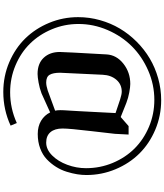

<svg xmlns="http://www.w3.org/2000/svg" viewBox="63 -896 998 1165"><g transform="rotate(90 562.5 -313.0)"><path d="M309.6 -459.5Q313 -520.5 366 -562.3Q418.9 -604 488.8 -604Q506.8 -604 540.3 -597.9Q573.7 -591.8 604 -580.1L689.5 -545.9L744.6 -593.8H795.9L791.5 -510.3Q791 -501 775.1 -367.9Q759.3 -234.9 759.3 -192.9Q759.3 -146 781.2 -119.9Q803.2 -93.8 844.7 -93.8Q886.2 -93.8 922.4 -129.6Q958.5 -165.5 979.2 -221.2Q1000 -276.9 1000 -335.4Q1000 -420.9 968 -497.6Q936 -574.2 880.9 -629.6Q825.7 -685.1 748.8 -717.5Q671.9 -750 585.4 -750Q493.2 -750 408 -712.9Q322.8 -675.8 260.7 -613.8Q198.7 -551.8 161.9 -466.6Q125 -381.3 125 -289.6Q125 -205.1 157 -128.4Q189 -51.8 243.7 3.9Q298.3 59.6 375.7 92.3Q453.1 125 539.6 125Q636.7 125 726.1 84.5L741.7 122.1Q645.5 166.5 537.6 166.5Q441.9 166.5 357.2 130.4Q272.5 94.2 212.6 33Q152.8 -28.3 118.2 -111.8Q83.5 -195.3 83.5 -287.6Q83.5 -355.5 101.8 -420.4Q120.1 -485.4 152.8 -540.5Q185.5 -595.7 232.4 -642.6Q279.3 -689.5 334.5 -722.2Q389.6 -754.9 454.6 -773.2Q519.5 -791.5 587.4 -791.5Q681.6 -791.5 766.1 -755.9Q850.6 -720.2 910.9 -659.4Q971.2 -598.6 1006.3 -514.6Q1041.5 -430.7 1041.5 -337.4Q1041.5 -311 1036.9 -281.7Q1032.2 -252.4 1021.7 -218.3Q1011.2 -184.1 991.9 -153.6Q972.7 -123 946.3 -97.7Q919.9 -72.3 880.1 -57.4Q840.3 -42.5 792.5 -42.5Q746.1 -42.5 712.4 -62.7Q678.7 -83 661.6 -117.7L545.9 -65.4Q514.6 -53.7 480.5 -47.6Q446.3 -41.5 428.2 -41.5Q364.7 -41.5 329.8 -78.9Q294.9 -116.2 294.9 -176.3Q294.9 -201.2 309.6 -459.5ZM665.5 -514.6 582.5 -542.5Q552.2 -552.2 535.6 -552.2Q491.7 -552.2 463.6 -519.8Q435.5 -487.3 433.1 -436.5Q420.9 -196.3 420.9 -178.2Q420.9 -136.2 433.1 -115Q445.3 -93.8 480 -93.8Q499.5 -93.8 528.3 -103L650.9 -147.9Q647.9 -162.1 647.9 -179.2Q647.9 -188.5 648.2 -194.3Q648.4 -200.2 648.9 -207.8Q649.4 -215.3 650.6 -235.8Q651.9 -256.3 653.6 -286.1Q655.3 -315.9 658.4 -376.5Q661.6 -437 665.5 -514.6Z"/></g></svg>

Font: Resagnicto
Style: Bold
Weight: 700
Version: Version 0.9991